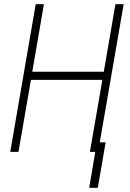

<svg xmlns="http://www.w3.org/2000/svg" viewBox="-20 -731 627 924"><path d="M452.1 0 575.2 -710.9H535.6L479.5 -385.7H135.3L191.4 -710.9H151.9L29.3 0H68.8L128.9 -346.7H472.7L412.6 0ZM450.7 172.9 488.3 -45.9H446.3L409.2 172.9Z"/></svg>

Font: Roboto Mono ExtraLight
Style: Italic
Weight: 250
Italic angle: -10°
Monospace: yes
Designer: Google
Version: Version 3.000